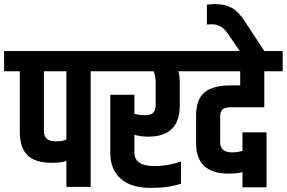

<svg xmlns="http://www.w3.org/2000/svg" viewBox="-55 -915 1404 940"><path d="M270 0V-128Q253 -118 199 -118Q116 -118 79 -155.5Q42 -193 42 -267V-566H-35V-665H475V-566H389V0ZM270 -566H160V-272Q160 -223 218 -223Q252 -223 270 -232Z M831 -125V-16Q772 5 683 5Q586 5 535.5 -40.5Q485 -86 485 -165V-451H603V-358Q627 -351 655 -351Q684 -351 695.5 -363.5Q707 -376 707 -399V-512Q707 -528 704.5 -541.5Q702 -555 699 -560L697 -566H404V-665H905V-566H818Q825 -547 825 -512V-398Q825 -246 671 -246Q635 -246 603 -255V-168Q603 -102 701 -102Q769 -102 831 -125Z M905 -214V-348Q905 -428 946 -462.5Q987 -497 1076 -497H1121V-566H836V-665H1329V-566H1239V-390H1076Q1045 -390 1034 -379Q1023 -368 1023 -344V-218Q1023 -169 1081 -169Q1106 -169 1132 -176V-267H1250V2H1132V-72Q1104 -65 1064 -65Q905 -65 905 -214Z M958 -795V-892Q977 -895 998 -895Q1045 -895 1078 -877.5Q1111 -860 1142 -813L1239 -665H1119L1057 -755Q1028 -796 984 -796Q967 -796 958 -795Z"/></svg>

Font: Khand ExtraBold
Style: Regular
Weight: 800
Designer: Sanchit Sawaria and Jyotish Sonowal (Devanagari), Satya Rajpurohit (Latin)
Foundry: Indian Type Foundry
Version: Version 2.000;PS 1.0;hotconv 1.0.79;makeotf.lib2.5.61930